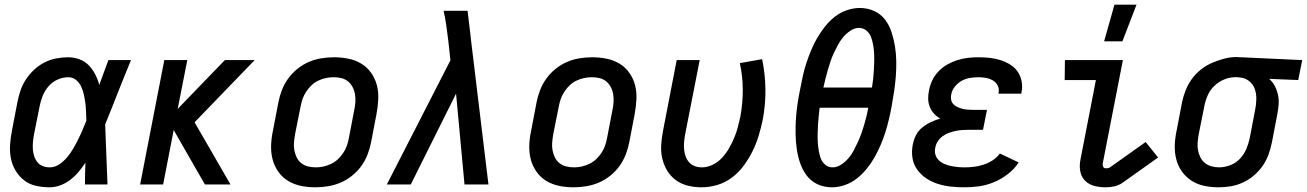

<svg xmlns="http://www.w3.org/2000/svg" viewBox="-20 -786 5568 818"><path d="M192 12Q161 12 132.5 5.5Q104 -1 82.5 -18Q61 -35 46.5 -59Q32 -83 26.5 -111Q21 -139 23 -169.5Q25 -200 31 -230L54 -350Q59 -375 67 -399.5Q75 -424 90 -447Q105 -470 125.5 -489Q146 -508 169.5 -520Q193 -532 219 -537Q245 -542 270 -542Q296 -542 319.5 -533Q343 -524 359 -507Q375 -490 386 -468.5Q397 -447 403 -424Q412 -450 422 -476.5Q432 -503 442 -530H538Q522 -491 506.5 -452.5Q491 -414 476 -376L475 -373Q463 -343 451.5 -314Q440 -285 428 -256Q431 -192 433 -128Q435 -64 438 0H342Q342 -23 342.5 -46.5Q343 -70 344 -93Q331 -73 315 -54Q299 -35 279.5 -20Q260 -5 237 3.5Q214 12 192 12ZM192 -73Q213 -73 232.5 -86Q252 -99 266.5 -116.5Q281 -134 292 -153Q303 -172 313 -192Q323 -212 331.5 -232Q340 -252 348 -272Q347 -291 346.5 -310Q346 -329 343.5 -347.5Q341 -366 337 -384Q333 -402 325.5 -418Q318 -434 304 -445.5Q290 -457 270 -457Q248 -457 225.5 -447Q203 -437 187 -418.5Q171 -400 162 -378Q153 -356 149 -334L125 -214Q122 -198 120.5 -182Q119 -166 120 -150.5Q121 -135 125.5 -121Q130 -107 139 -95.5Q148 -84 162 -78.5Q176 -73 192 -73Z M853 0 720 -232 675 0H577L680 -530H778L737 -322L938 -530H1065L809 -265L962 0Z M1324 12Q1292 12 1262.5 6Q1233 0 1208 -15Q1183 -30 1166 -54Q1149 -78 1141.5 -106.5Q1134 -135 1135 -166.5Q1136 -198 1143 -230L1166 -350Q1171 -376 1181 -402Q1191 -428 1207.5 -451Q1224 -474 1247 -492.5Q1270 -511 1295.5 -522Q1321 -533 1348.5 -537.5Q1376 -542 1402 -542Q1434 -542 1464 -536Q1494 -530 1519 -515Q1544 -500 1561 -476Q1578 -452 1585.5 -423.5Q1593 -395 1591.5 -363.5Q1590 -332 1584 -300L1561 -180Q1556 -154 1546 -128Q1536 -102 1519.5 -79Q1503 -56 1480 -37.5Q1457 -19 1431 -8Q1405 3 1377.5 7.5Q1350 12 1324 12ZM1326 -73Q1342 -73 1358 -76.5Q1374 -80 1390 -87.5Q1406 -95 1419 -107Q1432 -119 1442 -134Q1452 -149 1457.5 -164.5Q1463 -180 1466 -196L1489 -316Q1493 -334 1494 -351Q1495 -368 1492.5 -384Q1490 -400 1482.5 -414.5Q1475 -429 1463 -439Q1451 -449 1435 -453Q1419 -457 1401 -457Q1385 -457 1368.5 -453.5Q1352 -450 1336 -442.5Q1320 -435 1307.5 -423Q1295 -411 1285 -396Q1275 -381 1269.5 -365.5Q1264 -350 1261 -334L1237 -214Q1234 -196 1232.5 -179Q1231 -162 1234 -146Q1237 -130 1244 -115.5Q1251 -101 1263.5 -91Q1276 -81 1292 -77Q1308 -73 1326 -73Z M1628 0 1899 -529 1890 -612Q1886 -644 1881.5 -676.5Q1877 -709 1870 -740H1972L1983 -649L1986 -621L2061 0H1959L1923 -387L1730 0Z M2424 12Q2392 12 2362.5 6Q2333 0 2308 -15Q2283 -30 2266 -54Q2249 -78 2241.5 -106.5Q2234 -135 2235 -166.5Q2236 -198 2243 -230L2266 -350Q2271 -376 2281 -402Q2291 -428 2307.5 -451Q2324 -474 2347 -492.5Q2370 -511 2395.5 -522Q2421 -533 2448.5 -537.5Q2476 -542 2502 -542Q2534 -542 2564 -536Q2594 -530 2619 -515Q2644 -500 2661 -476Q2678 -452 2685.5 -423.5Q2693 -395 2691.5 -363.5Q2690 -332 2684 -300L2661 -180Q2656 -154 2646 -128Q2636 -102 2619.5 -79Q2603 -56 2580 -37.5Q2557 -19 2531 -8Q2505 3 2477.5 7.5Q2450 12 2424 12ZM2426 -73Q2442 -73 2458 -76.5Q2474 -80 2490 -87.5Q2506 -95 2519 -107Q2532 -119 2542 -134Q2552 -149 2557.5 -164.5Q2563 -180 2566 -196L2589 -316Q2593 -334 2594 -351Q2595 -368 2592.5 -384Q2590 -400 2582.5 -414.5Q2575 -429 2563 -439Q2551 -449 2535 -453Q2519 -457 2501 -457Q2485 -457 2468.5 -453.5Q2452 -450 2436 -442.5Q2420 -435 2407.5 -423Q2395 -411 2385 -396Q2375 -381 2369.5 -365.5Q2364 -350 2361 -334L2337 -214Q2334 -196 2332.5 -179Q2331 -162 2334 -146Q2337 -130 2344 -115.5Q2351 -101 2363.5 -91Q2376 -81 2392 -77Q2408 -73 2426 -73Z M2969 12Q2939 12 2910.5 5Q2882 -2 2859.5 -18.5Q2837 -35 2822.5 -59Q2808 -83 2801.5 -111Q2795 -139 2797 -169Q2799 -199 2805 -230L2863 -530H2961L2899 -214Q2896 -197 2894.5 -181Q2893 -165 2894.5 -149.5Q2896 -134 2901 -120Q2906 -106 2915.5 -95Q2925 -84 2939.5 -78.5Q2954 -73 2971 -73Q2993 -73 3016 -84Q3039 -95 3056 -113.5Q3073 -132 3085.5 -153.5Q3098 -175 3107.5 -197.5Q3117 -220 3123 -242.5Q3129 -265 3134 -288Q3145 -347 3144.5 -405Q3144 -463 3132 -517L3227 -534Q3240 -472 3241 -406Q3242 -340 3229 -273Q3222 -240 3212 -207Q3202 -174 3186.5 -142.5Q3171 -111 3149.5 -81.5Q3128 -52 3099 -30Q3070 -8 3036 2Q3002 12 2969 12Z M3524 12Q3491 12 3463 -1Q3435 -14 3417 -38Q3399 -62 3389 -91Q3379 -120 3374.5 -151.5Q3370 -183 3369.5 -215Q3369 -247 3371 -279.5Q3373 -312 3378 -345Q3383 -378 3390 -411Q3395 -438 3401 -465Q3407 -492 3416 -519Q3425 -546 3436 -572.5Q3447 -599 3461.5 -624Q3476 -649 3494.5 -672.5Q3513 -696 3536.5 -714.5Q3560 -733 3588 -742.5Q3616 -752 3643 -752Q3676 -752 3704.5 -739Q3733 -726 3751 -702Q3769 -678 3778.5 -648.5Q3788 -619 3793 -588Q3798 -557 3798.5 -525Q3799 -493 3796.5 -460.5Q3794 -428 3789 -395Q3784 -362 3778 -329Q3773 -302 3766.5 -275Q3760 -248 3751.5 -221Q3743 -194 3731.5 -167.5Q3720 -141 3706 -116Q3692 -91 3673 -67.5Q3654 -44 3630.5 -25.5Q3607 -7 3579 2.5Q3551 12 3524 12ZM3695 -413Q3698 -431 3700 -449.5Q3702 -468 3703 -486.5Q3704 -505 3704.5 -523Q3705 -541 3704 -559Q3703 -577 3700 -594.5Q3697 -612 3691 -628Q3685 -644 3671.5 -655.5Q3658 -667 3640 -667Q3621 -667 3603.5 -655.5Q3586 -644 3573 -628.5Q3560 -613 3550.5 -595.5Q3541 -578 3532.5 -560Q3524 -542 3518 -523.5Q3512 -505 3506.5 -486.5Q3501 -468 3496.5 -449.5Q3492 -431 3488 -413ZM3527 -73Q3546 -73 3563.5 -84.5Q3581 -96 3594.5 -111.5Q3608 -127 3617 -144.5Q3626 -162 3634.5 -180Q3643 -198 3649.5 -216.5Q3656 -235 3661.5 -253.5Q3667 -272 3671.5 -290.5Q3676 -309 3679 -327H3472Q3470 -309 3468 -290.5Q3466 -272 3465 -253.5Q3464 -235 3463.5 -217Q3463 -199 3464 -181Q3465 -163 3468 -145.5Q3471 -128 3476.5 -112Q3482 -96 3495.5 -84.5Q3509 -73 3527 -73Z M4089 12Q4060 12 4031.5 9Q4003 6 3976 -2.5Q3949 -11 3926.5 -26Q3904 -41 3888 -63Q3872 -85 3867.5 -113Q3863 -141 3869 -171Q3873 -191 3882.5 -210Q3892 -229 3909.5 -243Q3927 -257 3946.5 -266Q3966 -275 3986 -281Q3971 -289 3959.5 -301.5Q3948 -314 3941.5 -330Q3935 -346 3934.5 -364Q3934 -382 3938 -401Q3942 -423 3952 -444Q3962 -465 3979 -482.5Q3996 -500 4016.5 -511.5Q4037 -523 4059.5 -530Q4082 -537 4104 -539.5Q4126 -542 4148 -542Q4172 -542 4196 -539.5Q4220 -537 4242 -530Q4264 -523 4283.5 -511Q4303 -499 4315.5 -481Q4328 -463 4332.5 -439.5Q4337 -416 4332 -392L4331 -387H4234V-389Q4238 -406 4231 -420.5Q4224 -435 4210.5 -443Q4197 -451 4181.5 -454Q4166 -457 4149 -457Q4131 -457 4112.5 -454Q4094 -451 4077.5 -442Q4061 -433 4048.5 -417.5Q4036 -402 4033 -385Q4030 -373 4032 -362Q4034 -351 4041 -343Q4048 -335 4058 -330.5Q4068 -326 4078.5 -323Q4089 -320 4100.5 -319Q4112 -318 4124 -318H4185L4168 -233H4107Q4093 -233 4079 -232Q4065 -231 4051 -228Q4037 -225 4023 -220Q4009 -215 3996.5 -206Q3984 -197 3975.5 -184Q3967 -171 3965 -158Q3961 -142 3965 -128Q3969 -114 3979 -104Q3989 -94 4002.5 -88Q4016 -82 4030.5 -79Q4045 -76 4059.5 -74.5Q4074 -73 4090 -73Q4110 -73 4130 -75.5Q4150 -78 4170.5 -84.5Q4191 -91 4209 -103Q4227 -115 4240 -132L4320 -94Q4302 -66 4274 -44.5Q4246 -23 4215 -10Q4184 3 4152 7.5Q4120 12 4089 12Z M4690 12Q4665 12 4642 6Q4619 0 4603 -16Q4587 -32 4582.5 -56Q4578 -80 4583 -105L4649 -445H4516L4517 -530H4764L4678 -89Q4677 -82 4680 -75.5Q4683 -69 4691 -69Q4695 -69 4700 -69.5Q4705 -70 4709 -73L4861 -181L4914 -115L4762 -7Q4746 4 4727 8Q4708 12 4690 12Z M4684 -610 4728 -766H4822L4762 -610Z M5173 12Q5141 12 5111.5 6Q5082 0 5057.5 -15.5Q5033 -31 5016 -54.5Q4999 -78 4991.5 -107Q4984 -136 4985 -167Q4986 -198 4993 -230L5016 -350Q5021 -375 5031 -400.5Q5041 -426 5057 -448.5Q5073 -471 5095.5 -489Q5118 -507 5143.5 -518Q5169 -529 5195 -536Q5221 -543 5247 -543Q5252 -543 5257 -542.5Q5262 -542 5267 -542L5528 -530L5511 -445L5387 -450Q5402 -437 5411 -420Q5420 -403 5424.5 -383.5Q5429 -364 5427.5 -342.5Q5426 -321 5422 -300L5399 -180Q5394 -155 5385 -129.5Q5376 -104 5360.5 -81Q5345 -58 5323.5 -39.5Q5302 -21 5276.5 -9Q5251 3 5224.5 7.5Q5198 12 5173 12ZM5174 -73Q5197 -73 5221 -82Q5245 -91 5262.5 -109.5Q5280 -128 5289.5 -150.5Q5299 -173 5304 -196L5327 -316Q5332 -340 5332.5 -363Q5333 -386 5326 -406.5Q5319 -427 5302 -440.5Q5285 -454 5262 -456L5251 -457H5241Q5218 -457 5194.5 -447Q5171 -437 5153 -419.5Q5135 -402 5125 -379Q5115 -356 5111 -334L5087 -214Q5084 -197 5082.5 -179.5Q5081 -162 5084 -146Q5087 -130 5094 -116Q5101 -102 5113 -92Q5125 -82 5141 -77.5Q5157 -73 5174 -73Z"/></svg>

Font: Lode Dark Term
Style: Bold Italic
Weight: 700
Italic angle: -11°
Monospace: yes
Designer: Belleve Invis
Foundry: Belleve Invis
Version: Version 29.2.0